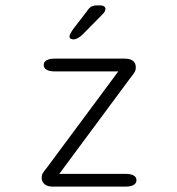

<svg xmlns="http://www.w3.org/2000/svg" viewBox="-20 -694 659 714"><path d="M135 -32.5Q135 -43 139.5 -50.5Q144 -58 154 -70L420 -428.5H184Q163.5 -428.5 153 -434.8Q142.5 -441 142.5 -452.5Q142.5 -463.5 153 -469.8Q163.5 -476 184 -476H443.5Q464 -476 474.5 -467.8Q485 -459.5 485 -443.5Q485 -433.5 480.8 -426Q476.5 -418.5 466.5 -406.5L200.5 -47.5H446Q466 -47.5 476.8 -41.5Q487.5 -35.5 487.5 -24Q487.5 -12.5 476.8 -6.2Q466 0 446 0H176.5Q156 0 145.5 -9.2Q135 -18.5 135 -32.5ZM252.5 -547.5Q248.5 -547.5 243.5 -549.8Q238.5 -552 238.5 -558.5Q238.5 -566.5 253 -587L302 -650.5Q311 -664.5 319.2 -669.2Q327.5 -674 343 -674H352.5Q361 -674 366.5 -670.5Q372 -667 372 -661Q372 -651 360.5 -640L289 -567.5Q278.5 -557 269.5 -552.2Q260.5 -547.5 252.5 -547.5Z"/></svg>

Font: Sono Monospace Light
Style: Regular
Weight: 300
Version: Version 2.112